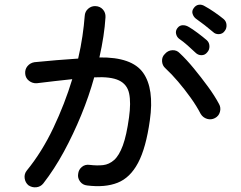

<svg xmlns="http://www.w3.org/2000/svg" viewBox="-20 -791 1040 829"><path d="M356.4 9.8Q336.9 7.8 325.7 -7.3Q314.5 -22.5 317.4 -40Q319.3 -58.6 333.5 -70.3Q347.7 -82 367.2 -79.1Q399.4 -75.2 425.3 -78.1Q451.2 -81.1 472.7 -100.1Q494.1 -119.1 510.3 -162.6Q526.4 -206.1 537.1 -284.2Q545.9 -347.7 537.6 -387.2Q529.3 -426.8 493.7 -443.8Q458 -460.9 386.7 -457Q364.3 -376 330.6 -293.9Q296.9 -211.9 255.9 -136.2Q214.8 -60.5 167 1Q155.3 15.6 136.7 17.6Q118.2 19.5 102.5 8.8Q88.9 -2.9 86.4 -21.5Q84 -40 95.7 -54.7Q161.1 -134.8 210.4 -238.8Q259.8 -342.8 292 -449.2Q254.9 -445.3 216.8 -440.9Q178.7 -436.5 138.7 -431.6Q120.1 -430.7 105.5 -441.9Q90.8 -453.1 88.9 -471.7Q86.9 -491.2 98.6 -505.4Q110.4 -519.5 128.9 -522.5Q175.8 -527.3 224.1 -531.2Q272.5 -535.2 317.4 -538.1Q329.1 -587.9 335.9 -634.8Q342.8 -681.6 345.7 -721.7Q346.7 -741.2 360.8 -753.4Q375 -765.6 392.6 -764.6Q412.1 -763.7 424.3 -750Q436.5 -736.3 435.5 -716.8Q430.7 -637.7 409.2 -543Q549.8 -544.9 598.1 -476.6Q646.5 -408.2 627 -271.5Q610.4 -152.3 576.2 -87.9Q542 -23.4 487.8 -2Q433.6 19.5 356.4 9.8ZM908.2 -281.2Q891.6 -272.5 874 -277.8Q856.4 -283.2 846.7 -298.8Q829.1 -333 803.2 -369.1Q777.3 -405.3 749 -438.5Q720.7 -471.7 694.3 -496.1Q680.7 -507.8 679.7 -526.9Q678.7 -545.9 692.4 -558.6Q705.1 -573.2 724.1 -574.2Q743.2 -575.2 755.9 -561.5Q785.2 -534.2 816.9 -495.6Q848.6 -457 877.9 -417Q907.2 -377 925.8 -341.8Q934.6 -326.2 929.7 -308.1Q924.8 -290 908.2 -281.2ZM824.2 -563.5Q807.6 -579.1 789.6 -595.2Q771.5 -611.3 752.9 -624Q743.2 -631.8 740.2 -645Q737.3 -658.2 746.1 -669.9Q754.9 -681.6 768.6 -682.1Q782.2 -682.6 794.9 -674.8Q810.5 -666 834 -648.4Q857.4 -630.9 873 -617.2Q883.8 -607.4 884.3 -591.8Q884.8 -576.2 875 -565.4Q865.2 -552.7 850.1 -552.7Q835 -552.7 824.2 -563.5ZM899.4 -653.3Q865.2 -682.6 825.2 -710.9Q815.4 -718.8 811.5 -731.4Q807.6 -744.1 816.4 -755.9Q825.2 -768.6 838.4 -770.5Q851.6 -772.5 865.2 -763.7Q881.8 -754.9 905.3 -738.8Q928.7 -722.7 945.3 -709Q957 -699.2 958 -683.6Q959 -668 950.2 -657.2Q941.4 -644.5 925.8 -643.6Q910.2 -642.6 899.4 -653.3Z"/></svg>

Font: KTXP_ComRound
Style: Medium
Weight: 500
Version: Version 1.01;May 16, 2022;FontCreator 13.0.0.2683 64-bit